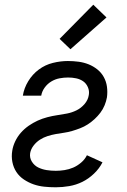

<svg xmlns="http://www.w3.org/2000/svg" viewBox="-20 -787 540 815"><path d="M217 8Q192 8 168 5.5Q144 3 122.5 -4.5Q101 -12 81.5 -25Q62 -38 49.5 -57Q37 -76 32.5 -99.5Q28 -123 32 -147Q35 -167 44.5 -187Q54 -207 68.5 -223.5Q83 -240 101.5 -253Q120 -266 140 -275Q160 -284 181 -289.5Q202 -295 222.5 -298Q243 -301 264 -305Q285 -309 304.5 -318.5Q324 -328 339 -345.5Q354 -363 357 -384Q360 -401 353 -417Q346 -433 333 -442Q320 -451 303.5 -454.5Q287 -458 269 -458Q251 -458 232.5 -454.5Q214 -451 197.5 -441Q181 -431 169.5 -415Q158 -399 155 -381H77Q82 -413 100 -442.5Q118 -472 145 -492Q172 -512 204.5 -520Q237 -528 268 -528Q291 -528 313.5 -525Q336 -522 356 -514Q376 -506 393 -492.5Q410 -479 420.5 -460Q431 -441 434 -419Q437 -397 434 -374Q431 -357 424 -340Q417 -323 406 -308.5Q395 -294 381.5 -281.5Q368 -269 352.5 -259Q337 -249 320 -242.5Q303 -236 286 -231Q269 -226 251.5 -223.5Q234 -221 217 -218Q200 -215 182.5 -209.5Q165 -204 149.5 -194Q134 -184 122.5 -169Q111 -154 108 -137Q105 -117 115.5 -100.5Q126 -84 142.5 -76Q159 -68 178 -65Q197 -62 217 -62Q235 -62 254 -65Q273 -68 290.5 -75.5Q308 -83 324 -96.5Q340 -110 349 -128L415 -98Q402 -72 379 -50Q356 -28 329.5 -15Q303 -2 274 3Q245 8 217 8ZM279 -578 233 -622 376 -767 432 -713Z"/></svg>

Font: Iosevka Algr
Style: Italic
Weight: 400
Italic angle: -9°
Monospace: yes
Designer: Belleve Invis
Foundry: Belleve Invis
Version: Version 26.0.2; ttfautohint (v1.8.3)